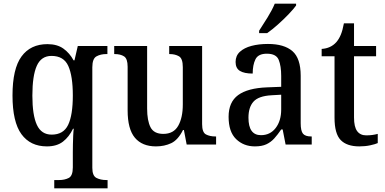

<svg xmlns="http://www.w3.org/2000/svg" viewBox="-20 -786 2094 1044"><path d="M275 238V193H301Q332 193 354 181.5Q376 170 376 124V42Q376 23 376.5 -1Q377 -25 378 -48Q379 -71 381 -86H377Q356 -42 322.5 -16Q289 10 235 10Q145 10 96.5 -56.5Q48 -123 48 -267Q48 -412 97 -479Q146 -546 238 -546Q291 -546 325 -521.5Q359 -497 380 -458H385L403 -536H564V-492H557Q527 -492 504.5 -479.5Q482 -467 482 -420V127Q482 170 504.5 181.5Q527 193 558 193H565V238ZM261 -54Q325 -54 350.5 -107Q376 -160 376 -267Q376 -372 351.5 -427Q327 -482 260 -482Q204 -482 180 -428Q156 -374 156 -266Q156 -160 180.5 -107Q205 -54 261 -54Z M828 10Q753 10 713.5 -37Q674 -84 674 -186V-423Q674 -467 654.5 -479.5Q635 -492 604 -492H601V-536H780V-196Q780 -130 798.5 -94Q817 -58 868 -58Q924 -58 949 -102Q974 -146 974 -218V-421Q974 -468 953 -480Q932 -492 903 -492H900V-536H1079V-111Q1079 -66 1100 -55Q1121 -44 1151 -44H1155V0H995L980 -79H975Q948 -25 911 -7.5Q874 10 828 10Z M1366 10Q1305 10 1264 -29.5Q1223 -69 1223 -151Q1223 -231 1275 -269Q1327 -307 1432 -311L1509 -314V-373Q1509 -427 1495.5 -460.5Q1482 -494 1431 -494Q1384 -494 1369 -463.5Q1354 -433 1354 -386Q1308 -386 1284.5 -400.5Q1261 -415 1261 -449Q1261 -483 1284.5 -504.5Q1308 -526 1347.5 -536.5Q1387 -547 1437 -547Q1525 -547 1570 -508Q1615 -469 1615 -374V-116Q1615 -74 1627.5 -59Q1640 -44 1672 -44H1675V0H1533L1517 -82H1509Q1490 -54 1471.5 -33.5Q1453 -13 1428.5 -1.5Q1404 10 1366 10ZM1399 -51Q1449 -51 1479 -90Q1509 -129 1509 -191V-271L1456 -268Q1386 -264 1358.5 -233.5Q1331 -203 1331 -146Q1331 -51 1399 -51ZM1389 -619Q1410 -651 1435 -691.5Q1460 -732 1474 -766H1590V-756Q1578 -739 1551 -710.5Q1524 -682 1492 -653.5Q1460 -625 1433 -606H1389Z M1934 10Q1866 10 1832.5 -24.5Q1799 -59 1799 -146V-480H1729V-520Q1778 -523 1808 -556Q1823 -573 1833 -597Q1843 -621 1850 -659H1905V-536H2025V-480H1905V-147Q1905 -96 1922 -73Q1939 -50 1971 -50Q1989 -50 2004 -52Q2019 -54 2034 -58V-8Q2021 -2 1993.5 4Q1966 10 1934 10Z"/></svg>

Font: Noto Serif Bengali SemiCondensed Medium
Style: Regular
Weight: 500
Width: 4
Designer: Juan Bruce, Universal Thirst, Indian Type Foundry and the Monotype Design Team.
Foundry: Monotype Imaging Inc.
Version: Version 2.003; ttfautohint (v1.8.4.7-5d5b)